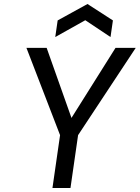

<svg xmlns="http://www.w3.org/2000/svg" viewBox="-20 -939 698 959"><path d="M242 0 280 -264 112 -700H213L337 -350L557 -700H658L370 -264L332 0ZM256 -754 268 -837 417 -919 544 -837 532 -754 406 -838Z"/></svg>

Font: Host Grotesk
Style: Italic
Weight: 400
Italic angle: -8°
Designer: Doğukan Karapınar based on Poppins by Indian Type Foundry, Jonny Pinhorn
Foundry: Element Type
Version: Version 1.001; ttfautohint (v1.8.4.7-5d5b)